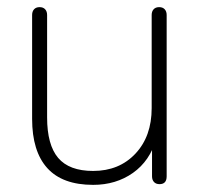

<svg xmlns="http://www.w3.org/2000/svg" viewBox="-20 -510 557 538"><path d="M70 -177V-468Q70 -478 75.5 -484Q81 -490 91 -490Q101 -490 106.5 -484Q112 -478 112 -468V-181Q112 -104 143 -67.5Q174 -31 241 -31Q314 -31 359.5 -79.5Q405 -128 405 -207V-468Q405 -478 410.5 -484Q416 -490 426 -490Q436 -490 441.5 -484Q447 -478 447 -468V-16Q447 -5 442 0.5Q437 6 427 6Q417 6 411.5 0Q406 -6 406 -16V-121H418Q400 -59 352.5 -25.5Q305 8 241 8Q155 8 112.5 -39Q70 -86 70 -177Z"/></svg>

Font: SN Pro Thin
Style: Regular
Weight: 200
Designer: Tobias Whetton
Foundry: Supernotes
Version: Version 1.003;Glyphs 3.3 (3324)